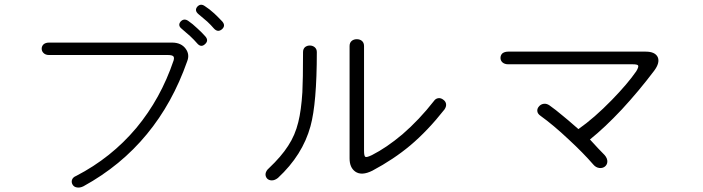

<svg xmlns="http://www.w3.org/2000/svg" viewBox="-20 -855 3040 830"><path d="M192.4 -670.9Q176.8 -670.9 168 -663.1Q160.2 -655.3 160.2 -644.5Q160.2 -633.8 168 -626Q176.8 -617.2 191.4 -617.2H705.1Q722.7 -617.2 728.5 -612.3Q734.4 -607.4 730.5 -593.8Q674.8 -428.7 569.3 -301.8Q460.9 -172.9 309.6 -94.7Q294.9 -88.9 291 -77.1Q288.1 -66.4 293.9 -56.6Q299.8 -46.9 311.5 -44.9Q325.2 -42 340.8 -49.8Q502.9 -138.7 615.2 -275.4Q725.6 -409.2 789.1 -589.8Q800.8 -619.1 783.2 -643.6Q763.7 -670.9 723.6 -670.9ZM793.9 -764.6Q775.4 -777.3 760.7 -761.7Q747.1 -745.1 765.6 -730.5Q787.1 -711.9 802.7 -698.2Q819.3 -682.6 831.1 -668.9Q848.6 -647.5 866.2 -664.1Q883.8 -679.7 867.2 -698.2Q851.6 -715.8 833 -732.4Q812.5 -752 793.9 -764.6ZM866.2 -828.1Q847.7 -841.8 833 -826.2Q819.3 -809.6 837.9 -793.9Q864.3 -771.5 876 -761.7Q892.6 -746.1 903.3 -733.4Q920.9 -712.9 939.5 -728.5Q957 -744.1 940.4 -762.7Q920.9 -783.2 906.2 -796.9Q884.8 -816.4 866.2 -828.1Z M1290 -629.9Q1290 -509.8 1287.1 -456.1Q1282.2 -377.9 1269.5 -327.1Q1255.9 -270.5 1225.6 -224.6Q1196.3 -178.7 1142.6 -127.9Q1129.9 -117.2 1127.9 -103.5Q1127 -91.8 1134.8 -83Q1142.6 -75.2 1155.3 -75.2Q1168 -75.2 1181.6 -85.9Q1288.1 -184.6 1322.3 -309.6Q1349.6 -409.2 1349.6 -629.9Q1349.6 -643.6 1339.8 -651.4Q1331.1 -658.2 1319.3 -658.2Q1307.6 -658.2 1298.8 -651.4Q1290 -643.6 1290 -629.9ZM1491.2 -656.2V-169.9Q1491.2 -130.9 1515.6 -113.3Q1543 -93.8 1589.8 -117.2Q1681.6 -166 1753.9 -226.6Q1829.1 -290 1901.4 -381.8Q1910.2 -394.5 1908.2 -406.2Q1906.2 -417 1896.5 -423.8Q1886.7 -431.6 1876 -430.7Q1863.3 -429.7 1855.5 -418Q1793 -337.9 1719.7 -274.4Q1651.4 -216.8 1587.9 -184.6Q1565.4 -173.8 1559.6 -176.8Q1553.7 -179.7 1553.7 -204.1V-656.2Q1553.7 -670.9 1543.9 -678.7Q1535.2 -685.5 1522.5 -685.5Q1509.8 -685.5 1501 -678.7Q1491.2 -670.9 1491.2 -656.2Z M2176.8 -631.8Q2161.1 -631.8 2151.4 -624Q2143.6 -616.2 2143.6 -604.5Q2143.6 -593.8 2151.4 -585.9Q2161.1 -577.1 2176.8 -577.1H2714.8Q2734.4 -577.1 2738.3 -572.3Q2742.2 -566.4 2730.5 -546.9Q2693.4 -493.2 2625 -422.9Q2548.8 -344.7 2480.5 -296.9L2465.8 -309.6Q2433.6 -337.9 2414.1 -353.5Q2381.8 -380.9 2355.5 -399.4Q2342.8 -408.2 2330.1 -406.2Q2317.4 -404.3 2309.6 -394.5Q2301.8 -385.7 2302.7 -375Q2303.7 -363.3 2316.4 -354.5Q2372.1 -314.5 2438.5 -252Q2501 -194.3 2544.9 -143.6Q2555.7 -130.9 2570.3 -128.9Q2584 -127 2594.7 -134.8Q2604.5 -142.6 2605.5 -155.3Q2606.4 -169.9 2593.8 -184.6Q2581.1 -197.3 2565.4 -213.9Q2546.9 -233.4 2530.3 -252Q2594.7 -303.7 2668 -381.8Q2741.2 -460.9 2807.6 -548.8Q2834 -584 2823.2 -608.4Q2811.5 -631.8 2771.5 -631.8Z"/></svg>

Font: Gulim
Style: Regular
Weight: 400
Version: Version 2.21